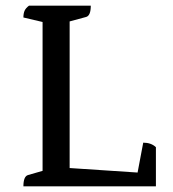

<svg xmlns="http://www.w3.org/2000/svg" viewBox="-20 -661 612 681"><path d="M63 0Q63 -35 79 -40L131 -55V-583L63 -599Q63 -613 67 -622.5Q71 -632 83 -641H302Q302 -606 286 -601L227 -585V-65L468 -49L488 -155Q516 -155 533 -139V0Z"/></svg>

Font: Petrona Medium
Style: Regular
Weight: 500
Designer: Ringo R. Seeber
Foundry: Ringo R. Seeber
Version: Version 2.001; ttfautohint (v1.8.3)